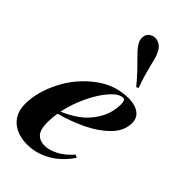

<svg xmlns="http://www.w3.org/2000/svg" viewBox="-265 -918 1000 1000"><g transform="rotate(45 234.5 -418.5)"><path d="M2.9 0ZM158.7 -211.4Q152.8 -176.3 152.8 -142.6Q152.8 -89.8 172.6 -67.9Q192.4 -45.9 230 -45.9Q260.7 -45.9 300.3 -65.7Q339.8 -85.4 376 -127.9L391.6 -120.1Q369.1 -84.5 334.7 -54Q300.3 -23.4 255.4 -4.6Q210.4 14.2 159.7 14.2Q114.7 14.2 79.1 -2Q43.5 -18.1 23.2 -50Q2.9 -82 2.9 -127Q2.9 -215.8 51 -310.5Q99.1 -405.3 182.1 -468Q265.1 -530.8 364.3 -530.8Q410.6 -530.8 439.5 -510.5Q468.3 -490.2 468.3 -451.7Q468.3 -394.5 421.6 -346.9Q375 -299.3 304.9 -265.6Q234.9 -231.9 158.7 -211.4ZM162.1 -230Q232.9 -261.2 272.5 -296.9Q312.5 -333.5 335.4 -379.9Q358.4 -426.3 358.4 -479Q358.4 -512.2 342.3 -512.2Q312.5 -512.2 275.9 -471.4Q239.3 -430.7 207.8 -365Q176.3 -299.3 162.1 -230ZM255.9 -702.6Q232.4 -726.1 220.9 -738.8Q209.5 -751.5 200.7 -766.1Q189.9 -783.2 189.9 -801.3Q189.9 -830.6 213.4 -844.2Q225.1 -851.1 240.2 -851.1Q255.9 -851.1 270.5 -842.5Q285.2 -834 294.4 -818.8Q304.2 -803.2 310.1 -785.2Q315.9 -767.1 322.8 -737.3Q333.5 -695.3 341.1 -668.9Q348.6 -642.6 362.8 -605.5L350.6 -599.1Q309.1 -650.4 255.9 -702.6Z"/></g></svg>

Font: TypoPRO Playfair Display
Style: Bold Italic
Weight: 700
Italic angle: -14.9847°
Designer: Claus Eggers Sørensen
Foundry: Claus Eggers Sørensen
Version: Version 1.004;PS 001.004;hotconv 1.0.70;makeotf.lib2.5.58329